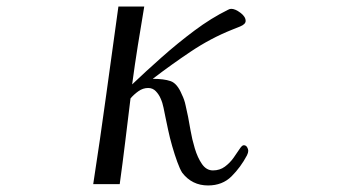

<svg xmlns="http://www.w3.org/2000/svg" viewBox="-20 -561 1040 587"><path d="M739 -100Q739 -94 735 -86Q716 -50 688 -22Q660 6 616 6Q567 6 537 -33Q530 -44 522 -66Q514 -88 506.5 -114Q499 -140 494 -164Q489 -188 486 -202Q483 -216 480 -231.5Q477 -247 471 -260Q466 -272 456.5 -282Q447 -292 433 -292Q417 -292 403 -282Q389 -272 379 -260Q371 -195 363 -129Q355 -63 346 2H265Q286 -134 304.5 -269.5Q323 -405 342 -541H421Q411 -482 401.5 -422.5Q392 -363 384 -303Q426 -343 474.5 -386Q523 -429 574.5 -467.5Q626 -506 677 -531Q682 -534 687 -534Q699 -534 715 -522Q731 -510 731 -497Q731 -487 714 -480Q697 -473 689 -470Q624 -444 563.5 -403.5Q503 -363 447 -320Q481 -320 501.5 -313Q522 -306 536 -272Q544 -256 547.5 -238.5Q551 -221 555 -204Q558 -189 562.5 -162.5Q567 -136 575.5 -107.5Q584 -79 597.5 -59.5Q611 -40 631 -40Q652 -40 667.5 -51.5Q683 -63 694 -78.5Q705 -94 712.5 -105.5Q720 -117 725 -117Q732 -117 735.5 -111Q739 -105 739 -100Z"/></svg>

Font: Kaisei Tokumin
Style: Regular
Weight: 400
Designer: Font-Kai, 金井和夫
Foundry: KAZUO KANAI
Version: Version 5.003